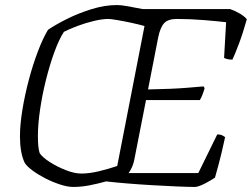

<svg xmlns="http://www.w3.org/2000/svg" viewBox="-20 -740 997 760"><path d="M270 0Q248 0 218.5 -9.5Q189 -19 160.5 -33.5Q132 -48 109.5 -64.5Q87 -81 78 -95Q68 -116 63.5 -142.5Q59 -169 59 -200Q59 -246 68.5 -304.5Q78 -363 94 -423.5Q110 -484 130 -536.5Q150 -589 170 -622Q199 -642 245 -665Q291 -688 343 -704Q395 -720 443 -720Q459 -720 484.5 -715.5Q510 -711 545 -704H891Q911 -697 929 -686.5Q947 -676 957 -664Q942 -610 926 -567.5Q910 -525 900 -504Q886 -504 878 -506.5Q870 -509 867 -511L875 -652Q842 -656 787 -660.5Q732 -665 680 -665Q645 -665 629.5 -648Q614 -631 606 -591L566 -386Q617 -387 653 -388.5Q689 -390 720 -392.5Q751 -395 786 -398L790 -391Q780 -357 771 -344H558L513 -115Q509 -92 501.5 -76.5Q494 -61 489 -55H765L840 -208Q852 -208 860 -204Q868 -200 871 -197Q866 -173 857 -135Q848 -97 831 -37Q817 -27 793 -14.5Q769 -2 754 0Q725 0 679.5 -2Q634 -4 582 -7Q530 -10 482 -14Q434 -18 400 -22Q368 -13 335 -6.5Q302 0 270 0ZM302 -53Q333 -53 371 -62Q409 -71 444 -83L552 -637Q527 -644 496.5 -650.5Q466 -657 441.5 -661Q417 -665 409 -665Q385 -665 351.5 -657Q318 -649 286 -637Q254 -625 233 -614Q214 -585 195.5 -534.5Q177 -484 162 -424Q147 -364 138.5 -305.5Q130 -247 130 -201Q130 -155 137 -134Q147 -118 176.5 -99Q206 -80 240.5 -66.5Q275 -53 302 -53Z"/></svg>

Font: Texturina 72pt 72pt ExtraLight
Style: Italic
Weight: 200
Italic angle: -11°
Designer: Guillermo Torres Carreño
Foundry: Omnibus-Type
Version: Version 1.002; ttfautohint (v1.8.3)